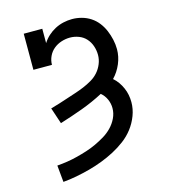

<svg xmlns="http://www.w3.org/2000/svg" viewBox="-111 -832 823 930"><g transform="rotate(-15 300.0 -367.5)"><path d="M92 8 84 -76Q110 -78 135.5 -82Q161 -86 186.5 -92.5Q212 -99 237 -107Q262 -115 285.5 -126Q309 -137 331.5 -150.5Q354 -164 372.5 -183Q391 -202 402.5 -226Q414 -250 414 -276Q414 -299 404.5 -320.5Q395 -342 377 -357Q324 -329 268 -308.5Q212 -288 154 -270L127 -351Q149 -357 171 -364Q193 -371 215.5 -378.5Q238 -386 259.5 -393Q281 -400 302.5 -409Q324 -418 344.5 -430Q365 -442 380 -459Q395 -476 404 -498Q413 -520 413 -543Q413 -566 405.5 -588Q398 -610 383 -626.5Q368 -643 346.5 -651Q325 -659 303 -659Q281 -659 259.5 -652Q238 -645 221 -631Q204 -617 194.5 -596.5Q185 -576 185 -554H92V-735H185V-663Q197 -682 213.5 -697Q230 -712 250 -722.5Q270 -733 292 -738Q314 -743 336 -743Q360 -743 384 -736.5Q408 -730 428.5 -716.5Q449 -703 464 -683.5Q479 -664 488.5 -641.5Q498 -619 503.5 -594.5Q509 -570 509 -546Q509 -509 494 -473.5Q479 -438 453 -411Q467 -399 477.5 -384Q488 -369 495.5 -352Q503 -335 506.5 -317Q510 -299 510 -280Q510 -246 497.5 -213Q485 -180 464 -152.5Q443 -125 415 -104Q387 -83 356.5 -67Q326 -51 293.5 -38.5Q261 -26 227.5 -17Q194 -8 160 -1.5Q126 5 92 8Z"/></g></svg>

Font: Iosevka Etoile Medium
Style: Regular
Weight: 500
Designer: Belleve Invis
Foundry: Belleve Invis
Version: Version 22.1.2; ttfautohint (v1.8.4)